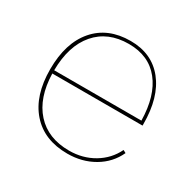

<svg xmlns="http://www.w3.org/2000/svg" viewBox="-122 -636 777 772"><g transform="rotate(30 267.0 -250.0)"><path d="M486 -239H67Q70 -128 126 -66Q182 -4 280 -4Q343 -4 393.5 -34Q444 -64 469 -116L482 -109Q456 -53 402 -21.5Q348 10 280 10Q172 10 111.5 -59Q51 -128 51 -250Q51 -372 110.5 -441Q170 -510 275 -510Q374 -510 430 -440Q486 -370 486 -246ZM67 -254H472Q470 -368 419 -432Q368 -496 275 -496Q178 -496 123 -432Q68 -368 67 -254Z"/></g></svg>

Font: Work Sans Thin
Style: Regular
Weight: 260
Designer: Wei Huang
Foundry: Wei Huang
Version: Version 1.500